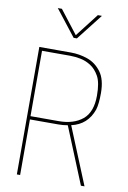

<svg xmlns="http://www.w3.org/2000/svg" viewBox="-108 -1093 770 1157"><g transform="rotate(10 276.5 -515.0)"><path d="M494 0H472L331 -345Q302 -340 273 -340H100V0H80V-780H273Q326 -780 376 -762.5Q426 -745 460 -699.5Q494 -654 494 -570Q494 -504 483 -468Q449 -371 351 -349ZM272 -360Q364 -360 418.5 -405Q473 -450 473 -551Q473 -631 451.5 -669.5Q430 -708 399.5 -727.5Q369 -747 335.5 -753.5Q302 -760 272 -760H100V-360ZM419 -870ZM294 -870H274L149 -1030H174L284 -888L394 -1030H419Z"/></g></svg>

Font: Tanohe Sans Thin
Style: Regular
Weight: 100
Designer: Village Type and Design LLC & Cristiano Sobral
Foundry: Cooper Hewitt Smithsonian Design Museum
Version: Version 1.00;September 29, 2021;FontCreator 13.0.0.2655 64-b